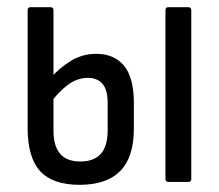

<svg xmlns="http://www.w3.org/2000/svg" viewBox="-20 -507 610 535"><path d="M202 8Q127 8 92 -30Q57 -68 57 -150V-478Q57 -487 65 -487H121Q129 -487 129 -478V-143Q129 -100 147.5 -78.5Q166 -57 204 -57Q242 -57 261 -78.5Q280 -100 280 -144V-220Q280 -257 265.5 -273.5Q251 -290 225 -290Q195 -290 169 -270.5Q143 -251 121 -221L120 -289Q147 -319 178.5 -338Q210 -357 248 -357Q298 -357 325.5 -324Q353 -291 353 -220V-148Q353 -69 315 -30.5Q277 8 202 8ZM449 0Q441 0 441 -9V-478Q441 -487 449 -487H505Q513 -487 513 -478V-9Q513 0 505 0Z"/></svg>

Font: Sofia Sans Condensed
Style: Regular
Weight: 400
Designer: Botio Nikoltchev, Ani Petrova
Foundry: lettersoup
Version: Version 4.100